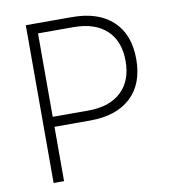

<svg xmlns="http://www.w3.org/2000/svg" viewBox="-79 -762 744 831"><g transform="rotate(-10 293.0 -346.5)"><path d="M89.8 0V-693.4H292Q408.2 -693.4 471.7 -634Q535.2 -574.7 535.2 -466.3Q535.2 -357.4 471.7 -298.1Q408.2 -238.8 292 -238.8H135.7V0ZM135.7 -282.7H292Q385.3 -282.7 436.8 -330.8Q488.3 -378.9 488.3 -466.3Q488.3 -553.7 436.8 -601.6Q385.3 -649.4 292 -649.4H135.7Z"/></g></svg>

Font: Cascadia Code ExtraLight
Style: Regular
Weight: 200
Monospace: yes
Designer: Aaron Bell
Foundry: Saja Typeworks
Version: Version 2407.024; ttfautohint (v1.8.4)